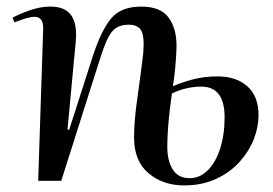

<svg xmlns="http://www.w3.org/2000/svg" viewBox="-20 -549 828 583"><path d="M505 -287Q529 -298 564 -307.5Q599 -317 641 -317Q697 -317 731 -287Q765 -257 765 -199Q765 -163 750.5 -126Q736 -89 707 -57Q678 -25 635.5 -5.5Q593 14 539 14Q475 14 431 -23Q387 -60 387 -132Q387 -181 397 -250.5Q407 -320 415 -388Q419 -438 409 -456Q399 -474 371 -474Q348 -474 333 -464.5Q318 -455 306.5 -431Q295 -407 282 -365L166 0H96L111 -459Q113 -498 85 -498Q66 -498 24 -481L18 -495Q33 -504 67 -516.5Q101 -529 133 -529Q178 -529 196.5 -502Q215 -475 210 -423L185 -156L190 -155L262 -379Q287 -456 317 -492.5Q347 -529 409 -529Q468 -529 492.5 -495Q517 -461 516 -405Q515 -373 512 -342.5Q509 -312 505 -287ZM502 -265Q499 -244 495.5 -215Q492 -186 490 -156.5Q488 -127 488 -103Q488 -61 504.5 -34.5Q521 -8 556 -8Q587 -8 611 -32Q635 -56 648.5 -98Q662 -140 662 -193Q662 -286 591 -286Q570 -286 547 -281Q524 -276 502 -265Z"/></svg>

Font: Literata 72pt Medium
Style: Italic
Weight: 500
Italic angle: -2°
Designer: Latin by Veronika Burian and Jose Scaglione. Greek by Irene Vlachou. Cyrillic by Vera Evstafieva
Foundry: TypeTogether
Version: Version 3.002